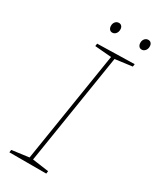

<svg xmlns="http://www.w3.org/2000/svg" viewBox="-211 -894 785 956"><g transform="rotate(30 182.0 -415.5)"><path d="M343 -692 341 -677 243 -664 142 -28 236 -15 234 0H22L24 -15L122 -28L223 -664L128 -672L130 -687ZM145 -799Q145 -813 153 -822Q161 -831 173 -831Q183 -831 189 -824Q195 -817 195 -805Q195 -791 187 -781.5Q179 -772 167 -772Q157 -772 151 -779.5Q145 -787 145 -799ZM314 -799Q314 -813 322 -822Q330 -831 342 -831Q352 -831 358 -824Q364 -817 364 -805Q364 -791 356 -781.5Q348 -772 336 -772Q326 -772 320 -779.5Q314 -787 314 -799Z"/></g></svg>

Font: Bitter Pro Thin
Style: Italic
Weight: 250
Italic angle: -9°
Designer: Sol Matas, and Bitter project Authors
Foundry: Sol Matas
Version: Version 1.010